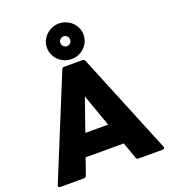

<svg xmlns="http://www.w3.org/2000/svg" viewBox="-192 -1220 1238 1400"><g transform="rotate(-20 427.0 -520.0)"><path d="M19 22 339 -759Q343 -772 359 -772H499Q513 -772 519 -759L839 22L841 29Q841 35 837 38.5Q833 42 826 42H640Q624 42 620 28L575 -98H279L235 28Q231 42 215 42H33Q23 42 19 36Q15 30 19 22ZM426 -517 338 -266H515ZM429 -806Q391 -806 358 -824.5Q325 -843 306 -875Q287 -907 287 -944Q287 -981 306 -1012.5Q325 -1044 358 -1063Q391 -1082 429 -1082Q467 -1082 500 -1063Q533 -1044 552 -1012.5Q571 -981 571 -944Q571 -907 552 -875Q533 -843 500 -824.5Q467 -806 429 -806ZM429 -982Q414 -982 402.5 -971Q391 -960 391 -944Q391 -928 402.5 -917Q414 -906 429 -906Q444 -906 455.5 -917Q467 -928 467 -944Q467 -960 455.5 -971Q444 -982 429 -982Z"/></g></svg>

Font: LINE Seed JP_TTF ExtraBold
Style: Regular
Weight: 800
Designer: LY Corporation & Fontrix & Fontworks
Version: Version 1.015